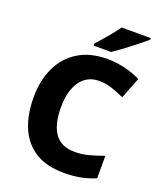

<svg xmlns="http://www.w3.org/2000/svg" viewBox="-167 -1038 977 1155"><g transform="rotate(20 321.5 -460.5)"><path d="M394 -583Q316 -583 273 -522Q230 -461 230 -355Q230 -246 271 -188.5Q312 -131 399 -131Q444 -131 488 -142.5Q532 -154 581 -172V-28Q533 -8 485.5 1Q438 10 382 10Q268 10 196 -36Q124 -82 89.5 -164Q55 -246 55 -356Q55 -464 94 -547Q133 -630 209 -677Q285 -724 395 -724Q447 -724 502.5 -711.5Q558 -699 609 -674L556 -538Q516 -556 476 -569.5Q436 -583 394 -583ZM596 -921Q580 -907 555 -887Q530 -867 501.5 -845Q473 -823 446.5 -803.5Q420 -784 400 -771H288V-784Q304 -803 327 -828.5Q350 -854 372 -881.5Q394 -909 409 -931H596Z"/></g></svg>

Font: Noto Sans Malayalam ExtraBold
Style: Regular
Weight: 800
Designer: Jelle Bosma - Monotype Design Team
Foundry: Monotype Imaging Inc.
Version: Version 2.104; ttfautohint (v1.8.4.7-5d5b)